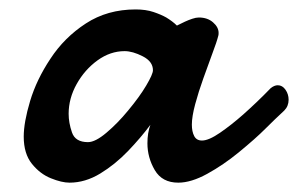

<svg xmlns="http://www.w3.org/2000/svg" viewBox="-20 -375 632 407"><path d="M127.4 12.2Q110.8 12.2 87.9 2.9Q64.9 -6.3 47.6 -27.8Q30.3 -49.3 30.3 -85.4Q30.3 -115.7 43.9 -161.1Q57.6 -206.5 86.9 -250.5Q116.2 -295.4 161.9 -325.2Q207.5 -355 267.6 -355Q289.1 -355 305.2 -349.6Q321.3 -344.2 332.5 -337.9Q338.9 -334 344.5 -329.8Q350.1 -325.7 355 -320.8L372.1 -329.1Q379.4 -332.5 387.5 -335.2Q395.5 -337.9 401.4 -337.9Q419.9 -337.9 431.6 -327.6Q443.4 -317.4 443.4 -305.2Q443.4 -301.3 442.9 -299.8Q439.5 -286.1 430.4 -262.2Q421.4 -238.3 411.1 -209Q400.9 -180.7 393.8 -154.3Q386.7 -127.9 386.7 -110.8Q386.7 -96.2 391.6 -86.7Q396.5 -77.1 408.2 -77.1Q422.4 -77.1 446.3 -93.5Q470.2 -109.9 495.6 -132.3Q509.3 -144.5 523.9 -158.4Q538.6 -172.4 553.7 -188Q561.5 -194.3 568.8 -194.3Q578.6 -194.3 585.2 -184.8Q591.8 -175.3 591.8 -163.6Q591.8 -149.9 582.5 -140.6Q563 -122.6 542.5 -102.1Q522 -81.5 485.8 -51.8Q453.6 -25.4 419.4 -6.6Q385.3 12.2 357.9 12.2Q323.7 12.2 308.1 -14.4Q292.5 -41 292.5 -71.3Q292.5 -93.3 298.8 -110.4Q278.8 -83.5 251.5 -54.9Q224.1 -26.4 192.4 -7.1Q160.6 12.2 127.4 12.2ZM166.5 -73.7Q182.1 -73.7 205.8 -93.8Q229.5 -113.8 251.5 -140.6Q275.9 -169.9 290 -193.8Q304.2 -217.8 304.2 -226.1Q304.2 -244.6 282.7 -255.6Q261.2 -266.6 244.1 -266.6Q213.9 -266.6 186.8 -247.1Q159.7 -227.5 142.6 -197Q125.5 -166.5 125.5 -133.8Q125.5 -114.7 132.6 -94.2Q139.6 -73.7 166.5 -73.7Z"/></svg>

Font: Damion
Style: Regular
Weight: 400
Designer: Vernon Adams
Foundry: Vernon Adams
Version: Version 1.100; ttfautohint (v1.8.4.7-5d5b)